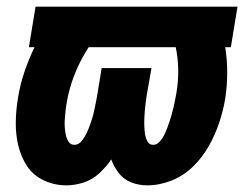

<svg xmlns="http://www.w3.org/2000/svg" viewBox="-20 -550 760 578"><path d="M180 8Q205 8 231.5 -0.5Q258 -9 279 -28.5Q300 -48 315 -70Q323 -48 337.5 -29Q352 -10 375 -1Q398 8 423 8Q460 8 496.5 -6.5Q533 -21 561.5 -49Q590 -77 609 -111Q628 -145 640 -181Q652 -217 658 -253Q664 -293 664 -332Q664 -371 658 -408H675L695 -530H87L67 -408H84Q66 -371 53 -332Q40 -293 34 -254Q28 -218 27.5 -182Q27 -146 35 -112Q43 -78 61.5 -50Q80 -22 112 -7Q144 8 180 8ZM204 -114Q192 -114 186 -124Q180 -134 178 -144.5Q176 -155 175 -166.5Q174 -178 175 -189.5Q176 -201 177 -213Q178 -225 180 -236Q187 -281 204 -324.5Q221 -368 247 -408H509Q516 -375 516.5 -340Q517 -305 511 -270Q509 -259 507 -248.5Q505 -238 502.5 -227.5Q500 -217 497 -206Q494 -195 490.5 -184.5Q487 -174 483 -163.5Q479 -153 474 -143Q469 -133 460.5 -123.5Q452 -114 441 -114Q429 -114 423.5 -125Q418 -136 416.5 -147Q415 -158 414.5 -170Q414 -182 414.5 -193.5Q415 -205 416 -217Q417 -229 418.5 -241Q420 -253 422 -265L436 -345H286L273 -265Q271 -253 268.5 -241Q266 -229 263.5 -217Q261 -205 257.5 -193.5Q254 -182 249.5 -170Q245 -158 239.5 -146.5Q234 -135 225 -124.5Q216 -114 204 -114Z"/></svg>

Font: Iosevka Sparkle Heavy
Style: Italic
Weight: 900
Italic angle: -9°
Designer: Belleve Invis
Foundry: Belleve Invis
Version: Version 4.5.0; ttfautohint (v1.8.3)